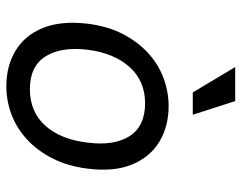

<svg xmlns="http://www.w3.org/2000/svg" viewBox="-100 -668 779 620"><g transform="rotate(90 290.0 -357.5)"><path d="M258 12Q193 12 143.5 -17.5Q94 -47 70 -105.5Q46 -164 56 -250Q64 -315 89 -363.5Q114 -412 150.5 -445.5Q187 -479 231.5 -495.5Q276 -512 322 -512Q387 -512 436.5 -482.5Q486 -453 510.5 -394.5Q535 -336 524 -250Q516 -186 491 -137Q466 -88 429.5 -54.5Q393 -21 349 -4.5Q305 12 258 12ZM267 -64Q341 -64 385.5 -114Q430 -164 440 -250Q451 -336 419 -386Q387 -436 313 -436Q241 -436 196 -386Q151 -336 140 -250Q130 -164 162 -114Q194 -64 267 -64ZM278 -590 196 -727H306L350 -590Z"/></g></svg>

Font: Inclusive Sans
Style: Italic
Weight: 400
Italic angle: -7°
Designer: Olivia King
Foundry: Olivia King
Version: Version 2.004